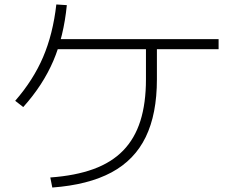

<svg xmlns="http://www.w3.org/2000/svg" viewBox="-20 -808 1040 859"><path d="M205 -14Q317 -22 398 -51.5Q479 -81 531 -134.5Q583 -188 608 -267Q633 -346 633 -453V-611H682V-453Q682 -298 632 -195Q582 -92 478.5 -36.5Q375 19 214 31ZM48 -357Q129 -450 173 -553Q217 -656 232 -788L279 -785Q265 -644 218.5 -535.5Q172 -427 84 -329ZM218 -588V-633H958V-588Z"/></svg>

Font: M PLUS 1 Thin Light
Style: Regular
Weight: 300
Version: Version 1.001